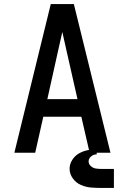

<svg xmlns="http://www.w3.org/2000/svg" viewBox="-20 -755 616 949"><path d="M51 0H154L194 -178H382L423 0H526L345 -735H231ZM214 -265 264 -490Q270 -517 276 -543.5Q282 -570 288 -597Q294 -570 300 -543.5Q306 -517 312 -490L363 -265ZM483 174H543V80H482Q482 80 482 80Q482 80 482 80Q468 80 454 78Q440 76 429 66Q418 56 418 43Q418 28 430.5 18Q443 8 458 8V-17Q435 -17 412.5 -12.5Q390 -8 370 3.5Q350 15 337 35.5Q324 56 324 79Q324 105 340 127Q356 149 380.5 159.5Q405 170 431 172Q457 174 483 174Z"/></svg>

Font: Iosevka Sparkle Medium
Style: Regular
Weight: 500
Designer: Belleve Invis
Foundry: Belleve Invis
Version: Version 4.5.0; ttfautohint (v1.8.3)